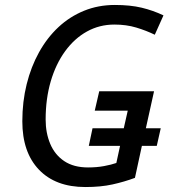

<svg xmlns="http://www.w3.org/2000/svg" viewBox="-20 -744 685 774"><path d="M324 10Q204 10 137 -60Q70 -130 70 -255Q70 -334 87.5 -404.5Q105 -475 137.5 -533.5Q170 -592 215.5 -634.5Q261 -677 318.5 -700.5Q376 -724 443 -724Q505 -724 551 -713Q597 -702 639 -682L604 -604Q569 -621 529 -633Q489 -645 441 -645Q381 -645 330.5 -617Q280 -589 242.5 -537.5Q205 -486 184.5 -416Q164 -346 164 -262Q164 -208 182.5 -164Q201 -120 239 -94.5Q277 -69 335 -69Q370 -69 399.5 -74.5Q429 -80 449 -87L464 -156H338L353 -227H479L495 -298H362L380 -376H601L568 -227H628L612 -156H552L524 -27Q481 -11 433.5 -0.5Q386 10 324 10Z"/></svg>

Font: Noto Sans Display
Style: Italic
Weight: 400
Italic angle: -12°
Designer: Monotype Design Team
Foundry: Monotype Imaging Inc.
Version: Version 2.003